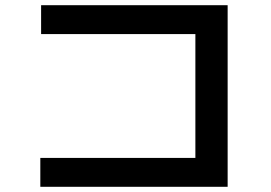

<svg xmlns="http://www.w3.org/2000/svg" viewBox="-20 -729 1040 738"><path d="M135 -11V-122H731V-598H138V-709H855V-11Z"/></svg>

Font: Murecho Medium
Style: Regular
Weight: 500
Designer: Neil Summerour
Foundry: Positype
Version: Version 1.010; ttfautohint (v1.8.3)